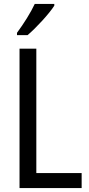

<svg xmlns="http://www.w3.org/2000/svg" viewBox="-20 -963 457 983"><path d="M258 -934V-943H158C137 -898 103 -844 67 -795V-783H121C164 -819 233 -894 258 -934ZM80 0H398V-77H166V-714H80Z"/></svg>

Font: Noto Sans Gujarati Condensed
Style: Regular
Weight: 400
Width: 3
Designer: Jelle Bosma - Monotype Design Team, Universal Thirst
Foundry: Monotype Imaging Inc.
Version: Version 2.106